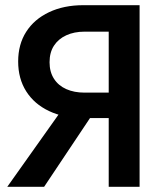

<svg xmlns="http://www.w3.org/2000/svg" viewBox="-20 -720 635 740"><path d="M373 -334H245L8 0H150ZM518 -700H399V0H518ZM447 -598V-700H301Q226 -700 169 -673Q112 -646 81 -597.5Q50 -549 50 -483Q50 -417 81 -368Q112 -319 169 -292Q226 -265 301 -265H447V-363H306Q266 -363 235.5 -376.5Q205 -390 188 -416.5Q171 -443 171 -480Q171 -518 188 -544Q205 -570 235.5 -584Q266 -598 306 -598Z"/></svg>

Font: Jost Medium
Style: Regular
Weight: 500
Version: Version 3.710